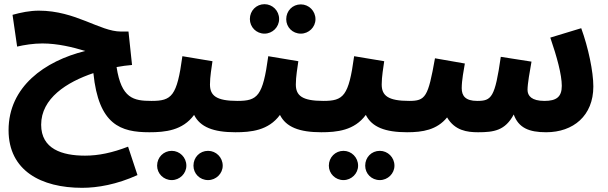

<svg xmlns="http://www.w3.org/2000/svg" viewBox="-20 -628 2912 919"><path d="M638 210 593 74C518 103 452 117 387 117C277 117 177 85 177 -31C177 -157 299 -235 427 -278C452 -30 558 5 695 5C750 5 780 -26 780 -72C780 -112 757 -145 705 -145C619 -145 561 -157 538 -307C564 -312 589 -315 612 -317L595 -477H559C458 -477 342 -577 166 -577C123 -577 79 -568 40 -557L62 -405C96 -413 140 -420 183 -420C256 -420 329 -402 388 -384C194 -336 21 -213 21 -5C21 189 177 271 373 271C447 271 539 255 638 210Z M1191 -72C1191 -112 1169 -145 1117 -145C1014 -145 985 -171 985 -224C985 -261 993 -306 997 -335L853 -359C827 -167 802 -145 705 -145L695 5C770 5 854 -3 909 -78C938 -20 1001 5 1107 5C1162 5 1191 -26 1191 -72ZM976 234C1014 234 1046 203 1046 165C1046 125 1014 94 976 94C936 94 906 125 906 165C906 203 936 234 976 234ZM802 234C840 234 872 203 872 165C872 125 840 94 802 94C763 94 732 125 732 165C732 203 763 234 802 234Z M1246 -467C1284 -467 1316 -498 1316 -537C1316 -577 1284 -608 1246 -608C1207 -608 1176 -577 1176 -537C1176 -498 1207 -467 1246 -467ZM1420 -467C1458 -467 1490 -498 1490 -536C1490 -576 1458 -607 1420 -607C1380 -607 1350 -576 1350 -536C1350 -498 1380 -467 1420 -467ZM1602 -72C1602 -112 1580 -145 1528 -145C1425 -145 1396 -171 1396 -224C1396 -261 1404 -306 1408 -335L1264 -359C1238 -167 1213 -145 1116 -145L1106 5C1181 5 1265 -3 1320 -78C1349 -20 1412 5 1518 5C1573 5 1602 -26 1602 -72Z M2013 -72C2013 -112 1991 -145 1939 -145C1836 -145 1807 -171 1807 -224C1807 -261 1815 -306 1819 -335L1675 -359C1649 -167 1624 -145 1527 -145L1517 5C1592 5 1676 -3 1731 -78C1760 -20 1823 5 1929 5C1984 5 2013 -26 2013 -72ZM1798 234C1836 234 1868 203 1868 165C1868 125 1836 94 1798 94C1758 94 1728 125 1728 165C1728 203 1758 234 1798 234ZM1624 234C1662 234 1694 203 1694 165C1694 125 1662 94 1624 94C1585 94 1554 125 1554 165C1554 203 1585 234 1624 234Z M2820 -214C2820 -285 2796 -400 2762 -493L2614 -448C2646 -355 2669 -270 2669 -217C2669 -164 2643 -145 2586 -145C2525 -145 2505 -169 2505 -198C2505 -227 2516 -288 2524 -333L2377 -356C2349 -161 2333 -145 2264 -145C2208 -145 2190 -169 2190 -206C2190 -244 2200 -294 2205 -324L2062 -349C2029 -163 2017 -145 1938 -145L1928 5C2003 5 2071 -6 2120 -66C2157 -3 2216 5 2268 5C2344 5 2398 -3 2439 -80C2462 -16 2512 5 2594 5C2724 5 2820 -74 2820 -214Z"/></svg>

Font: Noto Sans Arabic UI SemiCondensed Extra
Style: Regular
Weight: 800
Width: 4
Designer: Nadine Chahine - Monotype Design Team
Foundry: Monotype Imaging Inc.
Version: Version 1.900